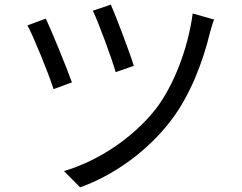

<svg xmlns="http://www.w3.org/2000/svg" viewBox="-20 -772 1040 825"><path d="M456 -752 379 -726C404 -674 461 -519 477 -462L555 -489C538 -545 478 -704 456 -752ZM900 -688 808 -714C788 -564 727 -404 648 -302C547 -175 398 -79 255 -37L324 33C465 -17 613 -120 716 -256C798 -364 852 -507 882 -631C886 -647 893 -671 900 -688ZM177 -692 98 -663C122 -620 191 -451 210 -389L289 -418C266 -483 203 -636 177 -692Z"/></svg>

Font: Noto Sans CJK JP
Style: Regular
Weight: 400
Designer: Ryoko NISHIZUKA 西塚涼子 (kana, bopomofo & ideographs); Paul D. Hunt (Latin, Greek & Cyrillic); Sandoll Communications 산돌커뮤니
Foundry: Adobe
Version: Version 2.004;hotconv 1.0.118;makeotfexe 2.5.65603